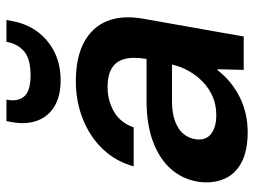

<svg xmlns="http://www.w3.org/2000/svg" viewBox="-114 -644 770 581"><g transform="rotate(-90 270.5 -353.0)"><path d="M162 12Q104 12 68.5 -7.5Q33 -27 19.5 -60.5Q6 -94 11 -134Q18 -183 48.5 -218.5Q79 -254 131.5 -274Q184 -294 256 -294H383Q390 -334 383 -360.5Q376 -387 354.5 -399.5Q333 -412 299 -412Q257 -412 223.5 -392.5Q190 -373 176 -333H58Q73 -387 110 -426Q147 -465 200.5 -486.5Q254 -508 316 -508Q387 -508 433 -483.5Q479 -459 497.5 -414Q516 -369 505 -305L451 0H350L352 -79H349Q332 -57 311 -40Q290 -23 266.5 -11.5Q243 0 216.5 6Q190 12 162 12ZM213 -83Q243 -83 268 -93.5Q293 -104 313 -123Q333 -142 346.5 -166Q360 -190 366 -216V-217H255Q219 -217 194 -207.5Q169 -198 156 -182Q143 -166 140 -145Q136 -115 156 -99Q176 -83 213 -83ZM318 -554Q271 -554 240 -572.5Q209 -591 196.5 -624.5Q184 -658 192 -702L195 -718H260Q253 -684 269.5 -664.5Q286 -645 334 -645Q383 -645 406 -664.5Q429 -684 435 -718H501L498 -702Q490 -657 465.5 -624Q441 -591 403.5 -572.5Q366 -554 318 -554Z"/></g></svg>

Font: DM Sans 36pt SemiBold
Style: Italic
Weight: 600
Italic angle: -10°
Designer: Colophon Foundry, Jonny Pinhorn
Foundry: Colophon Foundry
Version: Version 4.004;gftools[0.9.30]